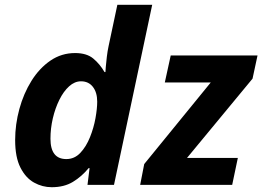

<svg xmlns="http://www.w3.org/2000/svg" viewBox="-20 -780 1106 810"><path d="M198.2 9.8Q158.7 9.8 123.5 -9.8Q88.4 -29.3 66.2 -73Q43.9 -116.7 43.9 -189Q43.9 -255.4 61.8 -320.6Q79.6 -385.7 112.8 -439Q146 -492.2 192.6 -524.2Q239.3 -556.2 296.9 -556.2Q345.7 -556.2 373.5 -533Q401.4 -509.8 420.9 -476.1H424.8Q424.8 -479 426.3 -497.6Q427.7 -516.1 430.7 -540.3Q433.6 -564.5 438 -585L475.1 -759.8H622.1L460.9 0H349.1L357.9 -70.8H354Q324.7 -35.2 287.6 -12.7Q250.5 9.8 198.2 9.8ZM259.8 -108.9Q294.4 -108.9 319.1 -135.3Q343.8 -161.6 359.6 -201.2Q375.5 -240.7 382.8 -281.5Q390.1 -322.3 390.1 -351.1Q390.1 -390.1 371.8 -413.6Q353.5 -437 321.8 -437Q294.9 -437 271.5 -415.8Q248 -394.5 230.5 -359.1Q212.9 -323.7 202.9 -281Q192.9 -238.3 192.9 -194.8Q192.9 -108.9 259.8 -108.9ZM571.3 0 588.4 -87.9 869.1 -432.1H675.3L700.2 -545.9H1066.4L1045.4 -448.2L769 -113.8H983.4L959.5 0Z"/></svg>

Font: Open Sans
Style: Bold Italic
Weight: 700
Italic angle: -12°
Designer: Monotype Design Team
Foundry: Monotype Imaging Inc.
Version: Version 3.003; ttfautohint (v1.8.4)